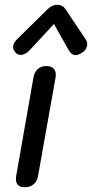

<svg xmlns="http://www.w3.org/2000/svg" viewBox="-20 -778 387 808"><path d="M47 -25Q47 -33 48 -37L121 -453Q125 -475 139 -487.5Q153 -500 175 -500Q194 -500 204.5 -490.5Q215 -481 215 -463Q215 -457 214 -453L140 -37Q136 -15 121.5 -2.5Q107 10 85 10Q47 10 47 -25ZM35 -580Q35 -596 52 -613L180 -739Q199 -758 221 -758Q243 -758 256 -739L340 -613Q347 -603 347 -592Q347 -570 325 -556Q308 -546 299 -546Q280 -546 268 -569L207 -677L107 -569Q87 -547 68 -547Q55 -547 47 -555Q35 -567 35 -580Z"/></svg>

Font: Kodchasan Medium
Style: Italic
Weight: 500
Italic angle: -10°
Version: Version 1.000; ttfautohint (v1.6)